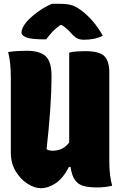

<svg xmlns="http://www.w3.org/2000/svg" viewBox="-20 -977 640 1010"><path d="M196 13Q161 13 124 -11Q87 -35 62 -77Q37 -119 37 -174V-570Q37 -608 33.5 -641.5Q30 -675 23 -703Q46 -707 71 -708.5Q96 -710 120 -710Q189 -710 220 -681.5Q251 -653 251 -579Q251 -495 244 -396.5Q237 -298 225 -192Q239 -184 255 -184Q279 -184 301 -192.5Q323 -201 344 -227V-700Q361 -705 385 -706.5Q409 -708 428 -708Q503 -708 529 -681.5Q555 -655 555 -597V-127Q555 -54 570 0Q533 9 489 9Q448 9 420 1.5Q392 -6 375 -29Q358 -52 351 -99H343Q311 -38 272 -12.5Q233 13 196 13ZM253 -957H294Q329 -957 353 -951Q377 -945 405 -924Q437 -901 467 -866.5Q497 -832 521 -789Q496 -777 472 -772.5Q448 -768 422 -768Q400 -768 386.5 -775Q373 -782 359 -797Q349 -809 337 -820.5Q325 -832 305 -845H297Q268 -824 251 -804.5Q234 -785 223 -770H217Q142 -770 117.5 -780.5Q93 -791 93 -805Q93 -829 118 -860Q141 -887 178 -914Q215 -941 253 -957Z"/></svg>

Font: Recursive Mn Csl St Blk
Style: Regular
Weight: 900
Monospace: yes
Version: Version 1.079;hotconv 1.0.112;makeotfexe 2.5.65598; ttfautoh